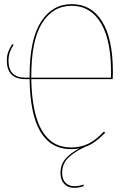

<svg xmlns="http://www.w3.org/2000/svg" viewBox="-20 -710 623 927"><path d="M131 -328Q137 2 323 2Q371 2 407.5 -16.5Q444 -35 482 -75L488 -69Q461 -42 437.5 -25Q414 -8 388 0H389Q341 22 310.5 51Q280 80 280 125Q280 155 296 172Q312 189 340 189Q360 189 384 181L383 189Q360 197 339 197Q308 197 290 177.5Q272 158 272 125Q272 85 296.5 56.5Q321 28 363 7Q344 10 323 10Q127 10 123 -328H102Q57 -328 35 -351Q13 -374 13 -417Q13 -441 19.5 -459Q26 -477 39 -497L46 -493Q21 -458 21 -417Q21 -335 102 -335H123V-345Q123 -520 178 -605Q233 -690 326 -690Q421 -690 473 -606.5Q525 -523 525 -362Q525 -341 524 -328ZM516 -335Q520 -507 469.5 -594.5Q419 -682 326 -682Q235 -682 182.5 -597.5Q130 -513 131 -335Z"/></svg>

Font: Fira Sans Compressed Eight
Style: Regular
Weight: 100
Width: 1
Designer: bBox Type GmbH & Carrois Corporate GbR & Edenspiekermann AG
Foundry: bBox Type GmbH & Carrois Corporate GbR & Edenspiekermann AG
Version: Version 4.301